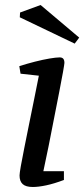

<svg xmlns="http://www.w3.org/2000/svg" viewBox="-20 -737 337 766"><path d="M111 9Q83 9 70.5 -2.5Q58 -14 58 -37Q58 -45 63 -74Q68 -103 77 -147Q86 -191 96 -241.5Q106 -292 116.5 -342.5Q127 -393 135 -435L62 -443L57 -473Q88 -483 119.5 -491Q151 -499 177.5 -503.5Q204 -508 218 -508Q228 -508 232.5 -502.5Q237 -497 237 -486Q237 -482 231.5 -450.5Q226 -419 216.5 -371Q207 -323 196 -266.5Q185 -210 174 -154.5Q163 -99 153 -54H235V-19Q195 -4 164 2.5Q133 9 111 9ZM278 -563 59 -668 60 -687 142 -717 296 -587Z"/></svg>

Font: Manuale Medium
Style: Italic
Weight: 500
Italic angle: -11°
Version: Version 1.002